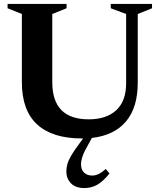

<svg xmlns="http://www.w3.org/2000/svg" viewBox="-20 -690 811 975"><path d="M433.5 34.5Q408 78 399.8 102Q391.5 126 391.5 145Q391.5 171.5 407 186.5Q422.5 201.5 448.5 201.5Q464.5 201.5 480.8 193.8Q497 186 517 168L536 191Q503.5 231.5 473.8 248.2Q444 265 408.5 265Q364 265 340.5 241Q317 217 317 180.5Q317 162.5 322 143.8Q327 125 341.5 100Q356 75 383.5 38.5L402 13Q398.5 13 395 13Q246 13 168.5 -58.2Q91 -129.5 91 -273V-619L18.5 -648V-670H318V-648L245.5 -619V-272.5Q245.5 -84 430.5 -84Q520.5 -84 570.5 -130.5Q620.5 -177 620.5 -266.5V-619L542.5 -648V-670H752V-648L679.5 -619V-270Q679.5 -144 619.8 -73.2Q560 -2.5 446.5 10.5Z"/></svg>

Font: Newsreader 16pt
Style: Bold
Weight: 700
Designer: Hugues Gentile
Foundry: Production Type
Version: Version 1.003; ttfautohint (v1.8.3)